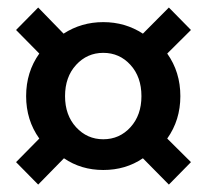

<svg xmlns="http://www.w3.org/2000/svg" viewBox="-20 -586 553 513"><path d="M22.9 -152.8 85 -215.8Q49.8 -265.1 49.8 -329.1Q49.8 -393.6 85 -442.9L22.9 -505.9L82 -565.9L149.9 -496.1Q197.3 -526.9 255.9 -526.9Q314.5 -526.9 361.8 -496.1L431.2 -565.9L490.2 -505.9L426.8 -442.9Q461.9 -393.6 461.9 -329.1Q461.9 -265.1 426.8 -215.8L490.2 -152.8L431.2 -92.8L361.8 -163.1Q315.9 -131.8 255.9 -131.8Q196.8 -131.8 150.9 -163.1L82 -92.8ZM153.8 -329.1Q153.8 -278.3 183.3 -246.1Q212.9 -213.9 255.9 -213.9Q299.3 -213.9 328.6 -246.1Q357.9 -278.3 357.9 -329.1Q357.9 -380.4 328.6 -412.6Q299.3 -444.8 255.9 -444.8Q212.9 -444.8 183.3 -412.6Q153.8 -380.4 153.8 -329.1Z"/></svg>

Font: Source Sans Pro Semibold
Style: Regular
Weight: 600
Designer: Paul D. Hunt
Foundry: Adobe Systems Incorporated
Version: Version 2.020;PS 2.0;hotconv 1.0.86;makeotf.lib2.5.63406